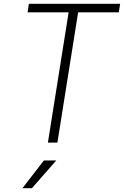

<svg xmlns="http://www.w3.org/2000/svg" viewBox="-20 -750 652 1010"><path d="M282 0H232L341 -685H125L132 -730H612L605 -685H391ZM148 240H98L211 94H276Z"/></svg>

Font: JetBrains Mono Extra Light
Style: Italic
Weight: 200
Italic angle: -9°
Monospace: yes
Designer: Philipp Nurullin, Konstantin Bulenkov
Foundry: JetBrains
Version: 2.002